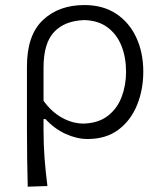

<svg xmlns="http://www.w3.org/2000/svg" viewBox="-20 -526 627 741"><path d="M87 194.5Q85.5 139 84.8 86.2Q84 33.5 84 -27.5V-269.5Q84 -390.5 145.5 -448.5Q207 -506.5 305.5 -506.5Q377.5 -506.5 428.2 -473Q479 -439.5 506 -381.2Q533 -323 533 -249.5Q533 -180 509 -120.8Q485 -61.5 437.2 -25.5Q389.5 10.5 317.5 10.5Q277 10.5 233.8 -9Q190.5 -28.5 155.5 -66.5H148V-25Q148 34 152 85.2Q156 136.5 163 192ZM301.5 -49Q359.5 -50.5 396 -78.8Q432.5 -107 449.5 -152Q466.5 -197 466.5 -249Q466.5 -304.5 448.8 -349Q431 -393.5 395.2 -420.2Q359.5 -447 305 -448.5Q230 -446 189 -402.8Q148 -359.5 148 -265V-137Q178.5 -94.5 218.8 -72Q259 -49.5 301.5 -49Z"/></svg>

Font: Commissioner Flair Light
Style: Regular
Weight: 300
Designer: Kostas Bartsokas
Foundry: Kostas Bartsokas
Version: Version 1.000; ttfautohint (v1.8.3)